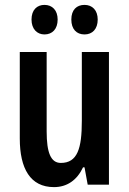

<svg xmlns="http://www.w3.org/2000/svg" viewBox="-20 -822 528 786"><path d="M109 -742C109 -703 132 -681 162 -681C194 -681 216 -703 216 -742C216 -780 194 -802 162 -802C132 -802 109 -782 109 -742ZM272 -742C272 -703 293 -681 326 -681C358 -681 380 -703 380 -742C380 -780 358 -802 326 -802C294 -802 272 -782 272 -742ZM426 -609H315V-327C315 -214 297 -155 229 -155C188 -155 171 -197 171 -284V-609H61V-255C61 -132 104 -56 201 -56C254 -56 295 -84 320 -137H326L339 -66H426Z"/></svg>

Font: Noto Sans Malayalam UI ExtraCondensed SemiBold
Style: Regular
Weight: 600
Width: 2
Designer: Jelle Bosma - Monotype Design Team
Foundry: Monotype Imaging Inc.
Version: Version 2.104